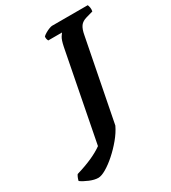

<svg xmlns="http://www.w3.org/2000/svg" viewBox="-360 -812 998 1122"><g transform="rotate(-30 139.5 -251.5)"><path d="M-34 201Q-59 201 -91.5 187.5Q-124 174 -144 159Q-141 146 -136.5 136Q-132 126 -128 121Q-9 86 56 39L173 -562Q182 -606 193 -622.5Q204 -639 206 -641H113Q111 -645 108.5 -653Q106 -661 108 -671Q115 -678 128.5 -686Q142 -694 155.5 -699Q169 -704 175 -704H416Q419 -698 421.5 -686Q424 -674 421 -659L375 -646Q346 -638 332 -619Q318 -600 311 -560L204 -14Q186 24 154.5 62Q123 100 87.5 131.5Q52 163 19.5 182Q-13 201 -34 201Z"/></g></svg>

Font: Texturina 72pt 72pt ExtraBold
Style: Italic
Weight: 800
Italic angle: -11°
Designer: Guillermo Torres Carreño
Foundry: Omnibus-Type
Version: Version 1.002; ttfautohint (v1.8.3)